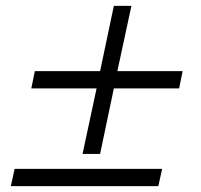

<svg xmlns="http://www.w3.org/2000/svg" viewBox="-20 -636 686 656"><path d="M310 -334H87L99 -393H322L369 -616H429L381 -393H604L592 -334H369L322 -110H262ZM30 -59H534L521 0H17Z"/></svg>

Font: Decalotype
Style: Italic
Weight: 400
Italic angle: -12°
Designer: Alfredo Marco Pradil
Foundry: Alfredo Marco Pradil
Version: Version 1.0